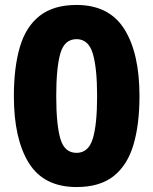

<svg xmlns="http://www.w3.org/2000/svg" viewBox="-20 -745 619 775"><path d="M543 -357Q543 -242 518.5 -160Q494 -78 438.5 -34Q383 10 289 10Q157 10 96.5 -87Q36 -184 36 -357Q36 -472 60 -554.5Q84 -637 140 -681Q196 -725 289 -725Q420 -725 481.5 -628Q543 -531 543 -357ZM207 -357Q207 -243 223.5 -185.5Q240 -128 289 -128Q337 -128 354.5 -185Q372 -242 372 -357Q372 -471 354.5 -529Q337 -587 289 -587Q240 -587 223.5 -529Q207 -471 207 -357Z"/></svg>

Font: Noto Sans Thaana ExtraBold
Style: Regular
Weight: 800
Designer: David Williams
Foundry: Google Inc.
Version: Version 3.001; ttfautohint (v1.8.4.7-5d5b)